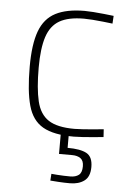

<svg xmlns="http://www.w3.org/2000/svg" viewBox="-52 -548 533 788"><g transform="rotate(5 214.5 -154.0)"><path d="M265 9Q182 9 137.5 -16.5Q93 -42 76.5 -101.5Q60 -161 60 -261Q60 -354 80 -408Q100 -462 145.5 -485.5Q191 -509 265 -509Q279 -509 300.5 -507.5Q322 -506 345 -503.5Q368 -501 385 -499L383 -467Q366 -469 344 -471.5Q322 -474 300.5 -475.5Q279 -477 265 -477Q201 -477 164.5 -456Q128 -435 112.5 -387.5Q97 -340 97 -261Q97 -175 109.5 -122.5Q122 -70 158 -46.5Q194 -23 265 -23Q279 -23 300.5 -24.5Q322 -26 345 -28Q368 -30 385 -32L387 0Q369 2 346 4Q323 6 301 7.5Q279 9 265 9ZM266 201Q242 201 219.5 199.5Q197 198 185 197L187 169Q197 170 210.5 171Q224 172 238.5 172.5Q253 173 265 173Q287 173 300 163Q313 153 313 127Q313 104 300 94.5Q287 85 265 85H211V-1H244V57Q297 57 322.5 71Q348 85 348 127Q348 167 325 184Q302 201 266 201Z"/></g></svg>

Font: TitilliumWeb ExtraLight
Style: Regular
Weight: 400
Designer: Mohamed Gaber, Accademia di Belle Arti di Urbino and others
Foundry: Kief Type Foundry, Accademia di Belle Arti di Urbino and others
Version: Version 3.000; ttfautohint (v1.8.2)